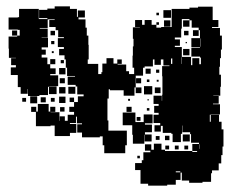

<svg xmlns="http://www.w3.org/2000/svg" viewBox="-20 -555 752 604"><path d="M139 -158H93V-203H78V-219H94V-204H99V-228H133V-204H138V-219H154V-203H139V-202H167V-175H168V-189H184V-175H193V-194H213V-203H198V-219H213V-234H199V-248H213V-234H225V-252H243V-258H223V-283H218V-288H193V-314H216V-316H191V-342H187V-368H183V-381H166V-401H181V-407H162V-435H181V-438H163V-460H155V-470H135V-492H152V-494H130V-467H105V-465H130V-437H111V-436H131V-406H111V-399H124V-383H111V-374H129V-353H138V-340H155V-322H138V-318H163V-284H135V-283H158V-259H134V-282H131V-256H104V-253H68V-275H67V-260H45V-281H36V-319H14V-343H30V-350H15V-372H30V-373H8V-402H7V-440H34V-443H42V-461H36V-462H7V-500H36V-501H40V-527H70H102V-495H129V-528H152V-535H200V-527H222V-502H225V-522H247V-500H227V-494H249V-468H227H253V-443H258V-414H259V-368H256V-354H289V-322H299V-328H302V-355H315V-372H337V-355H349V-368H363V-354H350V-352H377V-331H386V-322H402V-342H397V-380H398V-409H400V-433H398V-469H420V-470H405V-492H427V-477H435V-492H457V-477H472V-485H480V-477H472V-468H487V-470H520V-495V-527H552H576V-531H603V-534H649V-492H667V-470H647V-467H672V-443H678V-399H675V-372H672V-345H670V-320H675V-282H673V-254H651V-253H668V-229H650V-227H672V-195H643V-194H669V-172H677V-148H683V-94H680V-67H676V-41H668V-19H647V-10H644V17H617V20H575V13H552V-12H548V11H533V26H506V29H446V23H422V-20H405V-42H426V-51H431V-76H453V-81H436V-101H456V-84H464V-103H488V-84H499V-80H517H547H585V-102H606V-106H581V-133H578V-139H554V-160H553V-134H549V-108H523V-134H519V-137H492V-159H486V-141H466V-161H484V-168H463V-194H479V-200H465V-222H479V-228H463V-254H489V-238H490V-257H491V-286H507H491V-315H490V-347H513V-349H494V-368H486V-351H466V-368H461V-346H435V-342H430V-317H407V-280H425V-262H407V-280H403V-254H369V-271H326V-274H322V-245H318V-219V-189V-176H321V-144H349H379V-98H374V-73H338H308V-98H303V-126H294V-123H238V-138H223V-164H238V-167H222V-188H219V-168H200V-165H220V-137H200V-127H152V-160H139ZM129 -498H103V-524H129ZM518 -499H494V-523H518ZM480 -507H472V-515H480ZM546 -411H530V-407H552V-376H581V-350H585V-372H607V-353H612V-374H609V-377H582V-405H609V-407H582V-435H609V-460H605V-442H587V-460H605V-468H583V-491H576V-471H556V-491H576V-495H552V-465H525H550V-437H530V-431H546ZM102 -470V-495V-470ZM516 -471H496V-491H516ZM34 -443H18V-459H34ZM573 -444H559V-458H573ZM153 -444H139V-458H153ZM611 -408V-434H610V-408ZM151 -416H141V-426H151ZM568 -419H564V-423H568ZM576 -381H556V-401H576ZM149 -388H143V-394H149ZM551 -354V-375H550V-354ZM640 -353V-372V-353ZM522 -354V-371H518V-354ZM154 -353H138V-369H154ZM181 -356H171V-366H181ZM186 -321H166V-341H186ZM454 -323H438V-339H454ZM481 -326H471V-336H481ZM424 -293H408V-309H424ZM184 -293H168V-309H184ZM450 -297H442V-305H450ZM479 -298H473V-304H479ZM459 -258H433V-284H459ZM217 -260H195V-282H217ZM186 -261H166V-281H186ZM485 -262H467V-280H485ZM97 -230H75V-252H97ZM186 -231H166V-251H186ZM124 -233H108V-249H124ZM62 -235H50V-247H62ZM152 -235H140V-247H152ZM389 -238H383V-244H389ZM448 -239H444V-243H448ZM394 -203H378V-219H394ZM183 -204H169V-218H183ZM450 -207H442V-215H450ZM434 -103H398V-131H396V-161H366V-201H406V-171H432V-195H460V-167H436V-163H458V-139H436V-132H457V-110H435V-131H434ZM643 -172V-194H640V-172ZM422 -175H410V-187H422ZM577 -110H555V-132H577ZM513 -114H499V-128H513ZM482 -115H470V-127H482ZM608 -87V-101H607V-87ZM572 -85H560V-97H572ZM512 -85H500V-97H512ZM542 -85H530V-97H542ZM585 -77H600V-80H585ZM420 -57H412V-65H420ZM533 -13H547V-16H533Z"/></svg>

Font: Rubik Storm
Style: Regular
Weight: 400
Designer: Hubert and Fischer, NaN
Foundry: Hubert and Fischer, NaN
Version: Version 2.201